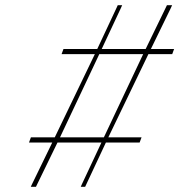

<svg xmlns="http://www.w3.org/2000/svg" viewBox="-20 -730 692 741"><path d="M552.7 -521 398.1 -200H516.3H526.3L518.9 -180H508.9H388.7L312.8 -18L308.6 -9H291.6L296.5 -20L371.5 -180H201.9L123.1 -18L118.8 -9H98.8L103.9 -20L181.7 -180H101.9H91.9L99.3 -200H109.3H191.4L346 -521H227.6H217.6L225 -541H235H355.4L430.4 -701L434.5 -710H451.5L446.6 -699L372.6 -541H542.2L620 -701L624.3 -710H644.3L639.3 -699L562.4 -541H642H652L644.6 -521H634.6ZM532.5 -521H363.2L211.6 -200H380.9Z"/></svg>

Font: Nordica Plus
Style: NordicaClassicUltLtCondObl
Weight: 300
Version: Version 1.01